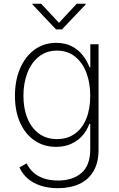

<svg xmlns="http://www.w3.org/2000/svg" viewBox="-20 -780 632 1016"><path d="M287.1 215.8Q236.3 215.8 195.6 202.6Q154.8 189.5 126.5 164.6Q98.1 139.6 83 106L121.1 84.5Q133.3 111.3 155.8 131.8Q178.2 152.3 210.9 163.8Q243.7 175.3 287.1 175.3Q365.7 175.3 411.6 134.8Q457.5 94.2 457.5 10.7V-124.5H452.6Q439.9 -88.9 415.5 -61.5Q391.1 -34.2 356.2 -18.6Q321.3 -2.9 276.9 -2.9Q212.4 -2.9 163.3 -36.1Q114.3 -69.3 86.7 -130.1Q59.1 -190.9 59.1 -272.9Q59.1 -355 86.4 -418.2Q113.8 -481.4 162.8 -517.3Q211.9 -553.2 277.3 -553.2Q324.2 -553.2 358.9 -535.6Q393.6 -518.1 417 -488.5Q440.4 -459 453.6 -423.8H458V-545.9H501.5V12.7Q501.5 80.6 474.6 126Q447.8 171.4 399.4 193.6Q351.1 215.8 287.1 215.8ZM281.7 -43.9Q335.9 -43.9 375.5 -71.8Q415 -99.6 436.3 -151.1Q457.5 -202.6 457.5 -273.4Q457.5 -341.8 436.8 -395.8Q416 -449.7 376.5 -481Q336.9 -512.2 281.7 -512.2Q225.6 -512.2 185.8 -480.5Q146 -448.7 125 -394.8Q104 -340.8 104 -273.4Q104 -205.6 125.2 -153.8Q146.5 -102.1 186.3 -73Q226.1 -43.9 281.7 -43.9ZM197.8 -760.3 292 -659.2 386.2 -760.3H433.6V-756.8L308.1 -624.5H276.4L151.4 -756.8V-760.3Z"/></svg>

Font: Inter ExtraLight
Style: Regular
Weight: 250
Designer: Rasmus Andersson
Foundry: rsms
Version: Version 4.001;git-66647c0bb